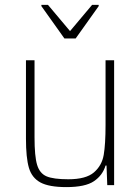

<svg xmlns="http://www.w3.org/2000/svg" viewBox="-20 -756 573 784"><path d="M86 -190V-510H121V-195Q121 -118 131.5 -83Q142 -48 170 -36Q198 -24 259 -24Q331 -24 363.5 -52Q396 -80 403.5 -123.5Q411 -167 411 -246V-510H446V0H418L415 -80H411Q399 -40 363.5 -16Q328 8 251 8Q180 8 145 -11Q110 -30 98 -71Q86 -112 86 -190ZM243 -599 149 -731V-736H176L266 -629L356 -736H383V-731L289 -599Z"/></svg>

Font: Saira Semi Condensed Thin
Style: Regular
Weight: 100
Width: 4
Designer: Hector Gatti with collaboration of the Omnibus-Type team
Foundry: Omnibus-Type
Version: Version 1.001; ttfautohint (v1.8)